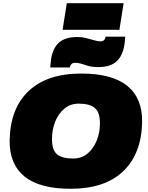

<svg xmlns="http://www.w3.org/2000/svg" viewBox="-20 -1165 921 1193"><path d="M419 8Q225 8 131 -69.5Q37 -147 40 -295Q44 -492 158.5 -600Q273 -708 485 -708Q678 -708 772 -630.5Q866 -553 863 -405Q859 -209 745 -100.5Q631 8 419 8ZM435 -180Q487 -180 524 -211Q561 -242 581 -292Q601 -342 601 -399Q601 -467 569.5 -494Q538 -521 469 -521Q417 -521 379.5 -489.5Q342 -458 322.5 -408Q303 -358 303 -301Q303 -233 334 -206.5Q365 -180 435 -180ZM292 -746Q293 -759 294.5 -771.5Q296 -784 297 -796Q308 -866 346.5 -900.5Q385 -935 462 -935Q489 -935 515 -928.5Q541 -922 564.5 -915Q588 -908 605 -908Q618 -908 625.5 -915Q633 -922 635 -932Q635 -932 635.5 -934.5Q636 -937 636 -937H758Q757 -924 756 -911.5Q755 -899 753 -887Q742 -817 703 -782.5Q664 -748 588 -748Q545 -748 508.5 -761.5Q472 -775 445 -775Q433 -775 425 -768Q417 -761 415 -751Q415 -751 414.5 -748.5Q414 -746 414 -746ZM369 -980 395 -1145H748L722 -980Z"/></svg>

Font: Georama Extended Black
Style: Italic
Weight: 900
Width: 7
Italic angle: -9°
Designer: Jean-Baptiste Levee
Foundry: Production Type
Version: Version 1.000